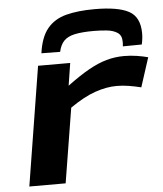

<svg xmlns="http://www.w3.org/2000/svg" viewBox="-54 -822 739 869"><g transform="rotate(-5 315.5 -387.0)"><path d="M277 -541 261 -439Q316 -480 359.5 -504.5Q403 -529 442 -540Q481 -551 522 -551Q552 -551 580.5 -546.5Q609 -542 631 -536L588 -403Q560 -410 532 -414.5Q504 -419 477 -419Q431 -419 379 -401Q327 -383 264 -339L209 0H44L131 -541ZM408 -774Q515 -774 564 -747Q613 -720 613 -646Q613 -622 607 -596L521 -595Q522 -602 522 -607.5Q522 -613 522 -617Q522 -645 503 -657.5Q484 -670 455 -673Q426 -676 396 -676Q342 -676 309.5 -669Q277 -662 260 -644.5Q243 -627 236 -595L151 -596Q161 -669 193 -707.5Q225 -746 278.5 -760Q332 -774 408 -774Z"/></g></svg>

Font: Georama Extra Expanded SemiBold
Style: Italic
Weight: 600
Width: 8
Italic angle: -9°
Designer: Jean-Baptiste Levee
Foundry: Production Type
Version: Version 1.000